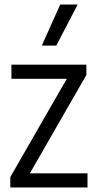

<svg xmlns="http://www.w3.org/2000/svg" viewBox="-20 -828 428 848"><path d="M25.5 0V-46L275 -480H30.5V-542.5H361.5V-497L112 -62.5H366.5V0ZM164.5 -626.5 246 -808H323L228.5 -626.5Z"/></svg>

Font: Encode Sans Condensed Condensed
Style: Regular
Weight: 400
Width: 3
Designer: Multiple Designers
Foundry: Impallari Type
Version: Version 3.000; ttfautohint (v1.8.3) -l 8 -r 50 -G 200 -x 14 